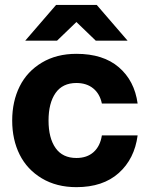

<svg xmlns="http://www.w3.org/2000/svg" viewBox="-20 -752 602 784"><path d="M292 12.2Q210.9 12.2 150.9 -23.7Q90.8 -59.6 60.3 -120.6Q29.8 -181.6 29.8 -259.8Q29.8 -337.9 60.3 -399.2Q90.8 -460.4 150.9 -496.3Q210.9 -532.2 292 -532.2Q401.4 -532.2 465.3 -477.3Q529.3 -422.4 542 -329.1H396Q387.7 -369.1 360.6 -391.1Q333.5 -413.1 292 -413.1Q235.4 -413.1 206.8 -372.1Q178.2 -331.1 178.2 -259.8Q178.2 -188.5 206.8 -147.7Q235.4 -106.9 292 -106.9Q335.4 -106.9 362.3 -131.1Q389.2 -155.3 396 -199.2H542Q529.3 -103 464.8 -45.4Q400.4 12.2 292 12.2ZM83 -585.9 209 -731.9H375L501 -585.9H371.1L292 -662.1L212.9 -585.9Z"/></svg>

Font: Aspekta 400
Style: Bold
Weight: 700
Designer: Ivo Dolenc
Version: Version 2.000